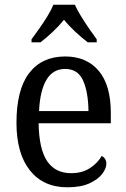

<svg xmlns="http://www.w3.org/2000/svg" viewBox="-20 -786 537 816"><path d="M266 10Q164 10 107 -62Q50 -134 50 -264Q50 -405 104 -475.5Q158 -546 257 -546Q348 -546 399.5 -485Q451 -424 451 -306V-262H144Q146 -152 180.5 -101Q215 -50 282 -50Q330 -50 363 -72Q396 -94 412 -123Q420 -120 426 -111.5Q432 -103 432 -90Q432 -70 414 -46.5Q396 -23 359.5 -6.5Q323 10 266 10ZM356 -314Q355 -395 333 -444Q311 -493 257 -493Q205 -493 177.5 -447Q150 -401 146 -314ZM114 -619Q128 -638 146.5 -664Q165 -690 181.5 -717Q198 -744 207 -766H298Q308 -744 324.5 -717Q341 -690 359 -664Q377 -638 391 -619V-606H353Q327 -626 300 -651Q273 -676 252 -702Q231 -676 204.5 -651Q178 -626 152 -606H114Z"/></svg>

Font: Noto Serif Khmer SemiCondensed
Style: Regular
Weight: 400
Width: 4
Designer: Danh Hong and the Monotype Design Team
Foundry: Monotype Imaging Inc.
Version: Version 2.004; ttfautohint (v1.8.4.7-5d5b)